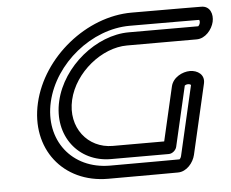

<svg xmlns="http://www.w3.org/2000/svg" viewBox="-48 -661 893 741"><g transform="rotate(-5 399.0 -290.5)"><path d="M757.6 -605C757.5 -605 649.2 -605.8 487.7 -605.8C312.5 -605.8 137.4 -464.4 97.2 -290.3C57 -116.2 166.8 25.2 342 25.2C503.6 25.2 612.2 24.5 612.2 24.5C646.5 24.5 672.7 -8.5 679.5 -37.6L742 -308.6C750 -343 721.3 -361.6 692.2 -361.6C663.1 -361.6 625.9 -343 617.9 -308.6L569.7 -99.6C515.1 -99.6 434.4 -99.6 370.8 -99.6C273.6 -99.6 205.4 -185.1 229.7 -290.3C254 -395.5 361.6 -481 458.8 -481C570.4 -481 728.8 -481 728.8 -481C763.2 -481 789.4 -513.9 796.2 -543C802.9 -572.1 791.8 -605 757.6 -605ZM744.9 -555.1C745.9 -553.9 747.7 -549.7 746.2 -543C744.6 -536.1 740.5 -531.8 739.3 -530.9C725.2 -531 576.6 -531 470.4 -531C344.6 -531 210.3 -422.9 179.7 -290.3C149.1 -157.7 233.4 -49.6 359.3 -49.6C433.2 -49.6 527.8 -49.6 583.2 -49.6C597.4 -49.6 611 -62.1 613.9 -74.6L667.7 -307.6C669.1 -308.8 674 -311.6 680.7 -311.6C687.6 -311.6 691.1 -308.5 691.8 -307.6L629.5 -37.6C627.9 -30.7 623.8 -26.4 622.6 -25.5C611.2 -25.5 506.1 -24.8 353.5 -24.8C205.7 -24.8 113.5 -144.1 147.2 -290.3C181 -436.5 328.3 -555.8 476.1 -555.8C629.2 -555.8 734.5 -555.1 744.9 -555.1Z"/></g></svg>

Font: Hi.
Style: Regular
Weight: 400
Designer: Mew Too, Robert Jablonski
Foundry: Cannot Into Space Fonts
Version: Version 1.996